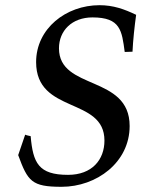

<svg xmlns="http://www.w3.org/2000/svg" viewBox="-20 -703 598 739"><path d="M50 -106C87 -5 102 16 217 16C352 16 479 -78 479 -218C479 -416 207 -354 207 -517C207 -585 257 -636 336 -636C444 -636 449 -585 460 -503L490 -504C492 -548 498 -603 504 -646C458 -668 416 -683 363 -683C234 -683 119 -593 119 -464C119 -263 382 -331 382 -162C382 -88 334 -30 242 -30C128 -30 107 -76 98 -179C98 -179 77 -183 77 -185Z"/></svg>

Font: KpRoman
Style: SemiboldItalic
Weight: 600
Italic angle: -11°
Version: Version 0.66